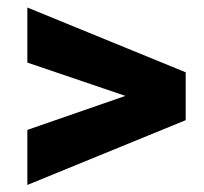

<svg xmlns="http://www.w3.org/2000/svg" viewBox="-20 -559 553 521"><path d="M54.2 -206.5 320.3 -298.8 54.2 -389.2V-538.6L483.9 -362.8V-232.9L54.2 -57.1Z"/></svg>

Font: Vazirmatn FD Black
Style: Regular
Weight: 900
Designer: Saber Rastikerdar
Foundry: Saber Rastikerdar
Version: Version 33.003